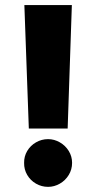

<svg xmlns="http://www.w3.org/2000/svg" viewBox="-20 -727 380 758"><path d="M247.1 -219.7H93.8L76.2 -707H263.7ZM75.2 -84Q74.7 -109.4 87.4 -130.9Q100.1 -152.3 122.1 -165Q144 -177.7 169.9 -177.7Q194.3 -177.7 216.3 -165Q238.3 -152.3 251.5 -130.9Q264.6 -109.4 264.6 -84Q264.6 -58.1 251.5 -36.4Q238.3 -14.6 216.3 -2Q194.3 10.7 169.9 10.7Q144 10.7 122.1 -2Q100.1 -14.6 87.4 -36.4Q74.7 -58.1 75.2 -84Z"/></svg>

Font: Pretendard GOV Black
Style: Regular
Weight: 900
Designer: Base glyphs from Inter by Rasmus Andersson; Hangeul glyphs from Noto Sans CJK(Source Han Sans) by Jang Soo-young and Kan
Foundry: Kil Hyung-jin
Version: Version 1.309